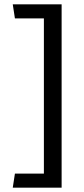

<svg xmlns="http://www.w3.org/2000/svg" viewBox="-20 -738 390 888"><path d="M183 65V-653H49L39 -718H265V130H39L49 65Z"/></svg>

Font: Average Sans
Style: Regular
Weight: 400
Designer: Eduardo Rodriguez Tunni
Foundry: Eduardo Rodriguez Tunni
Version: Version 1.002